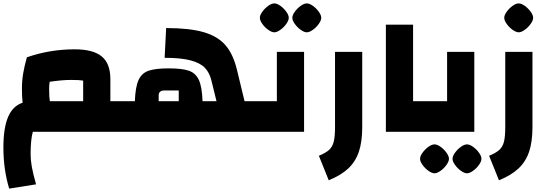

<svg xmlns="http://www.w3.org/2000/svg" viewBox="-20 -775 3220 1129"><path d="M719 -180V0H173Q160 46 160 132Q160 166 167 205.5Q174 245 192 309L34 334Q0 222 0 92Q0 -22 27.5 -87Q55 -152 113 -171Q109 -204 109 -253Q109 -300 116 -342Q123 -384 138 -438Q273 -485 419 -485Q528 -485 578.5 -443Q629 -401 629 -310V-180ZM469 -301Q448 -305 399 -305Q343 -305 272 -294Q269 -275 269 -253Q269 -205 273 -180H469Z M1498 -180V0H679V-180H773Q776 -263 794.5 -304Q813 -345 853.5 -359Q894 -373 972 -373Q1051 -373 1091 -359Q1131 -345 1149.5 -304.5Q1168 -264 1171 -180H1253L1223 -302Q1212 -348 1184.5 -376.5Q1157 -405 1100.5 -420Q1044 -435 948 -435L957 -610Q1094 -610 1177 -586Q1260 -562 1305.5 -509.5Q1351 -457 1373 -366L1418 -180ZM913 -180H1031V-243H945Q930 -243 921.5 -235.5Q913 -228 913 -215Z M1458 -180H1608V-470H1768V0H1458ZM1508 -670Q1508 -686 1522.5 -706Q1537 -726 1557 -740.5Q1577 -755 1593 -755Q1609 -755 1629 -740.5Q1649 -726 1663.5 -706Q1678 -686 1678 -670Q1678 -655 1663.5 -634.5Q1649 -614 1628.5 -599.5Q1608 -585 1593 -585Q1578 -585 1557.5 -599.5Q1537 -614 1522.5 -634.5Q1508 -655 1508 -670ZM1699 -670Q1699 -686 1713.5 -706Q1728 -726 1748 -740.5Q1768 -755 1784 -755Q1800 -755 1820 -740.5Q1840 -726 1854.5 -706Q1869 -686 1869 -670Q1869 -655 1854.5 -634.5Q1840 -614 1819.5 -599.5Q1799 -585 1784 -585Q1769 -585 1748.5 -599.5Q1728 -614 1713.5 -634.5Q1699 -655 1699 -670Z M1855 141Q1896 124 1915.5 106Q1935 88 1942.5 58Q1950 28 1950 -28V-470H2110V-28Q2110 58 2090.5 116.5Q2071 175 2028 215.5Q1985 256 1913 285Z M2249 -630H2409V-180H2499V0H2249Z M2459 -180H2609V-470H2769V0H2459ZM2450 159Q2450 143 2464.5 123Q2479 103 2499 88.5Q2519 74 2535 74Q2551 74 2571 88.5Q2591 103 2605.5 123Q2620 143 2620 159Q2620 174 2605.5 194.5Q2591 215 2570.5 229.5Q2550 244 2535 244Q2520 244 2499.5 229.5Q2479 215 2464.5 194.5Q2450 174 2450 159ZM2641 159Q2641 143 2655.5 123Q2670 103 2690 88.5Q2710 74 2726 74Q2742 74 2762 88.5Q2782 103 2796.5 123Q2811 143 2811 159Q2811 174 2796.5 194.5Q2782 215 2761.5 229.5Q2741 244 2726 244Q2711 244 2690.5 229.5Q2670 215 2655.5 194.5Q2641 174 2641 159Z M2856 141Q2897 124 2916.5 106Q2936 88 2943.5 58Q2951 28 2951 -28V-470H3111V-28Q3111 58 3091.5 116.5Q3072 175 3029 215.5Q2986 256 2914 285ZM2945 -670Q2945 -686 2959.5 -706Q2974 -726 2994 -740.5Q3014 -755 3030 -755Q3046 -755 3066 -740.5Q3086 -726 3100.5 -706Q3115 -686 3115 -670Q3115 -655 3100.5 -634.5Q3086 -614 3065.5 -599.5Q3045 -585 3030 -585Q3015 -585 2994.5 -599.5Q2974 -614 2959.5 -634.5Q2945 -655 2945 -670Z"/></svg>

Font: Changa ExtraBold
Style: Regular
Weight: 800
Designer: Eduardo Rodriguez Tunni
Foundry: Eduardo Rodriguez Tunni
Version: Version 2.002; ttfautohint (v1.5) -l 8 -r 50 -G 220 -x 14 -H